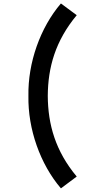

<svg xmlns="http://www.w3.org/2000/svg" viewBox="-20 -870 493 1081"><path d="M323 190.5 412 124C292 -19.5 250 -169.5 249 -330C250 -491 291.5 -639.5 412 -784.5L323 -850.5C206.5 -714.5 136.5 -516.5 140 -330C136.5 -143.5 206.5 54.5 323 190.5Z"/></svg>

Font: Eudonet
Style: Bold
Weight: 700
Designer: Mikhail Sharanda
Foundry: Mikhail Sharanda
Version: Version 4.503;Glyphs 3.1.2 (3151)